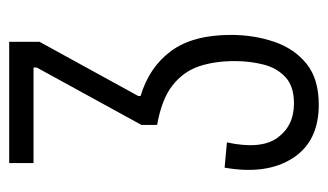

<svg xmlns="http://www.w3.org/2000/svg" viewBox="-168 -532 714 418"><g transform="rotate(-90 189.0 -323.0)"><path d="M170 14Q90 14 53.5 -43Q17 -100 33 -191L88 -186Q72 -112 98 -76Q124 -40 173 -40Q210 -40 230 -58.5Q250 -77 257.5 -106.5Q265 -136 265 -169Q265 -213 253.5 -247Q242 -281 212 -304.5Q182 -328 126 -338V-372L251 -600V-607H43V-660H307V-594L189 -379V-374Q252 -355 287 -307.5Q322 -260 322 -177Q322 -127 307 -83Q292 -39 259 -12.5Q226 14 170 14Z"/></g></svg>

Font: Bricolage Grotesque 10pt Condensed ExtraLight
Style: Regular
Weight: 200
Width: 3
Designer: Mathieu Triay
Foundry: Atelier Triay
Version: Version 1.000; ttfautohint (v1.8.4.7-5d5b);gftools[0.9.32]